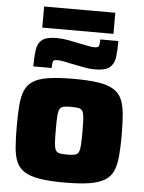

<svg xmlns="http://www.w3.org/2000/svg" viewBox="-59 -916 728 970"><g transform="rotate(5 305.5 -430.5)"><path d="M305 8Q229 8 179.5 0Q130 -8 101.5 -26Q73 -44 60 -74Q47 -104 43.5 -149Q40 -194 40 -255Q40 -317 43.5 -361.5Q47 -406 60 -436.5Q73 -467 101.5 -485Q130 -503 179.5 -510.5Q229 -518 305 -518Q382 -518 431 -510.5Q480 -503 509 -485Q538 -467 551 -436.5Q564 -406 568 -361.5Q572 -317 572 -255Q572 -194 568 -149Q564 -104 551 -74Q538 -44 509 -26Q480 -8 431 0Q382 8 305 8ZM305 -134Q330 -134 344 -137Q358 -140 364 -152Q370 -164 371.5 -188.5Q373 -213 373 -255Q373 -298 371.5 -322Q370 -346 364 -358Q358 -370 344.5 -373Q331 -376 305 -376Q280 -376 266.5 -373Q253 -370 247 -358Q241 -346 239.5 -322Q238 -298 238 -255Q238 -213 239.5 -188.5Q241 -164 247 -152Q253 -140 267 -137Q281 -134 305 -134ZM97 -563Q97 -611 101.5 -645.5Q106 -680 128 -698Q150 -716 201 -716Q232 -716 264 -710Q296 -704 323 -698Q345 -694 363.5 -690Q382 -686 396 -686Q416 -686 419 -695.5Q422 -705 422 -728H514Q514 -680 509.5 -646Q505 -612 483 -593.5Q461 -575 411 -575Q379 -575 347.5 -581.5Q316 -588 288 -593Q266 -598 247 -601.5Q228 -605 215 -605Q196 -605 193 -595.5Q190 -586 190 -563ZM125 -762V-869H486V-762Z"/></g></svg>

Font: Saira SemiExpanded ExtraBold
Style: Regular
Weight: 800
Width: 6
Designer: Hector Gatti with collaboration of the Omnibus-Type team
Foundry: Omnibus-Type
Version: Version 1.101